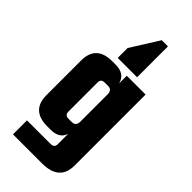

<svg xmlns="http://www.w3.org/2000/svg" viewBox="-278 -804 989 989"><g transform="rotate(45 217.0 -309.5)"><path d="M255 -495H392V22Q392 133 266 133H54V31H226Q253 31 253 6V-70Q238 -21 174 -21H150Q33 -21 33 -132V-384Q33 -495 150 -495H174Q241 -495 255 -439ZM200 -126H223Q253 -126 253 -158V-358Q253 -390 223 -390H200Q173 -390 173 -365V-151Q173 -126 200 -126ZM298 -752V-527H157V-599L253 -752Z"/></g></svg>

Font: Teko Semibold
Style: Regular
Weight: 600
Designer: Manushi Parikh, Jonny Pinhorn
Foundry: Indian Type Foundry
Version: Version 1.105;PS 1.0;hotconv 1.0.78;makeotf.lib2.5.61930; tt